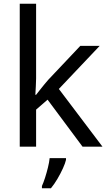

<svg xmlns="http://www.w3.org/2000/svg" viewBox="-20 -780 574 1021"><path d="M172 -363Q172 -347 170.5 -321Q169 -295 168 -276H172Q178 -284 190 -299Q202 -314 214.5 -329.5Q227 -345 236 -355L407 -536H510L293 -307L525 0H419L233 -250L172 -197V0H85V-760H172ZM331 70Q327 88 314.5 115.5Q302 143 285.5 171Q269 199 251 221H203V209Q211 192 219.5 165.5Q228 139 235 110.5Q242 82 244 61H331Z"/></svg>

Font: Noto Sans Zanabazar Square
Style: Regular
Weight: 400
Version: Version 2.005; ttfautohint (v1.8.4.7-5d5b)